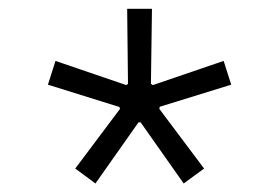

<svg xmlns="http://www.w3.org/2000/svg" viewBox="-20 -705 647 446"><path d="M275.4 -684.6H333L330.6 -510.3L335 -507.3L499.5 -563.5L517.1 -508.3L351.1 -457L350.1 -452.1L454.1 -313.5L406.7 -278.8L306.6 -420.9H301.8L201.7 -278.8L154.8 -313.5L258.8 -452.1L257.3 -456.5L91.3 -508.3L108.9 -563.5L273.4 -507.3L277.3 -510.3Z"/></svg>

Font: Estedad-FD Regular
Style: FD-Regular
Weight: 400
Designer: Amin Abedi
Version: Version 7.3